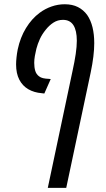

<svg xmlns="http://www.w3.org/2000/svg" viewBox="-20 -660 508 920"><path d="M209 240.2 327.1 -317.9Q337.4 -364.7 342.8 -401.1Q348.1 -437.5 348.1 -464.8Q348.1 -513.7 331.8 -539.3Q315.4 -564.9 281.7 -564.9Q256.8 -564.9 236.3 -551.8Q215.8 -538.6 199.2 -517.6Q181.6 -496.1 171.1 -473.1Q160.6 -450.2 154.3 -426.3Q149.9 -408.7 147 -391.6Q144 -374.5 144 -358.9Q144 -336.9 148.9 -320.6Q153.8 -304.2 167 -294.4Q174.8 -288.1 186.5 -285.4Q198.2 -282.7 213.4 -282.2L223.1 -281.2L192.4 -211.9L180.2 -213.4Q143.6 -216.3 115.7 -232.4Q87.9 -248.5 72.5 -278.3Q57.1 -308.1 57.1 -351.1Q57.1 -366.2 59.1 -384.8Q61 -403.3 64.9 -423.3Q77.1 -480.5 104.5 -525.4Q131.8 -570.3 169.9 -598.6Q196.3 -618.2 227.1 -628.9Q257.8 -639.6 290 -639.6Q326.7 -639.6 353.3 -626.2Q379.9 -612.8 397.9 -587.9Q415 -563 423.3 -529.1Q431.6 -495.1 431.6 -453.1Q431.6 -394 414.6 -313L297.4 240.2Z"/></svg>

Font: Open Sans Condensed Medium
Style: Italic
Weight: 500
Width: 3
Italic angle: -12°
Designer: Monotype Design Team
Foundry: Monotype Imaging Inc.
Version: Version 3.000